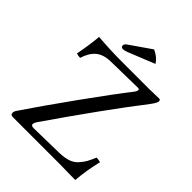

<svg xmlns="http://www.w3.org/2000/svg" viewBox="-230 -941 1065 1065"><g transform="rotate(45 302.0 -409.0)"><path d="M550.8 2Q451.2 0 424.3 0H60.1Q41 0 41 -15.1Q41 -27.3 48.8 -38.1Q128.9 -157.2 248.5 -323.7Q368.2 -490.2 438 -579.1Q445.8 -590.3 445.8 -597.2Q445.8 -606 436 -606L225.1 -602.1Q169.9 -601.1 138.4 -575Q106.9 -548.8 90.8 -496.1Q77.6 -496.1 61 -501Q78.1 -589.8 83 -652.8Q182.1 -645 264.2 -645H484.9Q502 -645 528.1 -646Q554.2 -647 558.1 -647Q571.3 -647 570.8 -636.2Q570.8 -622.1 546.9 -590.8Q391.1 -389.6 171.9 -71.8Q164.1 -57.6 164.1 -51.8Q164.1 -36.6 189 -38.1L381.8 -42Q420.9 -43 448.5 -52Q476.1 -61 494.6 -81.5Q513.2 -102.1 522.7 -119.1Q532.2 -136.2 546.9 -169.9Q560.1 -169.9 578.1 -165Q557.6 -80.1 550.8 2ZM348.1 -819.8Q391.1 -799.8 410.2 -768.1L266.1 -710Q238.3 -697.8 224.1 -698.2Q209 -698.2 209 -712.9Q209 -724.1 224.1 -733.9Z"/></g></svg>

Font: Linux Libertine O
Style: Regular
Weight: 400
Designer: Philipp H. Poll
Foundry: Philipp H. Poll
Version: Version 5.3.0